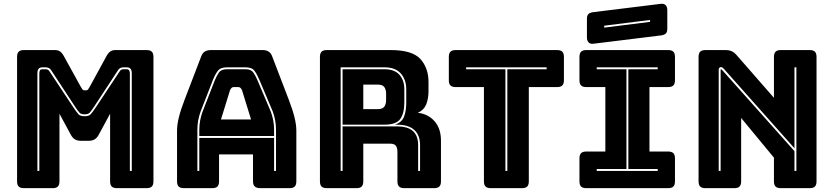

<svg xmlns="http://www.w3.org/2000/svg" viewBox="-20 -981 4346 1001"><path d="M421 -385Q403 -385 395 -393Q387 -401 370 -427L248 -613Q242 -623 234 -626.5Q226 -630 218 -630H201Q188 -630 181.5 -622.5Q175 -615 175 -599V-90H185V-599Q185 -607 188 -613.5Q191 -620 201 -620H216Q223 -620 228.5 -618Q234 -616 240 -606L362 -422Q380 -395 389.5 -385Q399 -375 421 -375Q443 -375 452.5 -385Q462 -395 480 -422L602 -606Q608 -616 613 -618Q618 -620 625 -620H640Q650 -620 653.5 -613.5Q657 -607 657 -599V-90H667V-599Q667 -615 660.5 -622.5Q654 -630 640 -630H623Q615 -630 607.5 -626.5Q600 -623 594 -613L472 -427Q455 -401 447 -393Q439 -385 421 -385ZM254 0H105Q86 0 77.5 -8.5Q69 -17 69 -36V-684Q69 -703 77.5 -711.5Q86 -720 105 -720H266Q282 -720 292.5 -713Q303 -706 312 -690L402 -527Q407 -518 410.5 -514Q414 -510 420 -510H429Q435 -510 438.5 -514Q442 -518 447 -527L536 -690Q545 -706 555.5 -713Q566 -720 582 -720H744Q763 -720 771.5 -711.5Q780 -703 780 -684V-36Q780 -17 771.5 -8.5Q763 0 744 0H590Q571 0 562.5 -8.5Q554 -17 554 -36V-388L495 -279Q486 -262 473.5 -254.5Q461 -247 442 -247H402Q383 -247 370.5 -254.5Q358 -262 349 -279L290 -388V-36Q290 -17 281.5 -8.5Q273 0 254 0Z M1019 -303Q1019 -330 1023.5 -353Q1028 -376 1035 -396L1099 -560Q1109 -585 1121 -602.5Q1133 -620 1163 -620H1261Q1289 -620 1301 -602.5Q1313 -585 1324 -559L1393 -396Q1400 -376 1404.5 -353Q1409 -330 1409 -303V-272H1019ZM1179 -510 1132 -358H1289L1242 -510Q1238 -519 1233.5 -523Q1229 -527 1223 -527H1198Q1192 -527 1187.5 -523Q1183 -519 1179 -510ZM1409 -90H1419V-303Q1419 -331 1414.5 -354.5Q1410 -378 1402 -400L1333 -563Q1321 -592 1307.5 -611Q1294 -630 1261 -630H1163Q1129 -630 1115 -611Q1101 -592 1090 -564L1026 -400Q1018 -378 1013.5 -354.5Q1009 -331 1009 -303V-90H1019V-262H1409ZM1122 -36Q1122 -17 1113.5 -8.5Q1105 0 1086 0H939Q920 0 911.5 -8.5Q903 -17 903 -36V-300Q903 -330 912.5 -369Q922 -408 942 -460L1029 -687Q1035 -704 1047.5 -712Q1060 -720 1080 -720H1349Q1368 -720 1380.5 -712Q1393 -704 1399 -687L1486 -460Q1506 -408 1515.5 -369Q1525 -330 1525 -300V-36Q1525 -17 1516.5 -8.5Q1508 0 1489 0H1338Q1318 0 1308.5 -8.5Q1299 -17 1299 -36V-176H1122Z M1984 -620Q2037 -620 2062.5 -591Q2088 -562 2088 -516V-446Q2088 -391 2067 -361Q2046 -331 1984 -331H1766V-620ZM1874 -540V-412H1949Q1975 -412 1984 -425.5Q1993 -439 1993 -459V-493Q1993 -513 1984 -526.5Q1975 -540 1949 -540ZM1766 -90V-322H2049Q2106 -322 2133 -297.5Q2160 -273 2160 -224V-90H2170V-224Q2170 -276 2140 -303.5Q2110 -331 2049 -331H2038Q2074 -342 2086 -371.5Q2098 -401 2098 -447V-516Q2098 -565 2070 -597.5Q2042 -630 1984 -630H1756V-90ZM1838 0H1684Q1665 0 1656.5 -8.5Q1648 -17 1648 -36V-684Q1648 -703 1656.5 -711.5Q1665 -720 1684 -720H2017Q2129 -720 2171.5 -673.5Q2214 -627 2214 -553V-507Q2214 -465 2201.5 -435.5Q2189 -406 2158 -393Q2212 -387 2245.5 -349Q2279 -311 2279 -248V-36Q2279 -17 2270.5 -8.5Q2262 0 2243 0H2088Q2069 0 2060.5 -8.5Q2052 -17 2052 -36V-189Q2052 -211 2043.5 -221.5Q2035 -232 2014 -232H1874V-36Q1874 -17 1865.5 -8.5Q1857 0 1838 0Z M2701 0H2539Q2520 0 2511.5 -8.5Q2503 -17 2503 -36V-527H2356Q2337 -527 2328.5 -535.5Q2320 -544 2320 -563V-684Q2320 -703 2328.5 -711.5Q2337 -720 2356 -720H2884Q2903 -720 2911.5 -711.5Q2920 -703 2920 -684V-563Q2920 -544 2911.5 -535.5Q2903 -527 2884 -527H2737V-36Q2737 -17 2728.5 -8.5Q2720 0 2701 0ZM2615 -90H2625V-620H2830V-630H2410V-620H2615Z M3037 0Q3018 0 3009.5 -8.5Q3001 -17 3001 -36V-155Q3001 -174 3009.5 -182.5Q3018 -191 3037 -191H3136V-527H3037Q3018 -527 3009.5 -535.5Q3001 -544 3001 -563V-684Q3001 -703 3009.5 -711.5Q3018 -720 3037 -720H3463Q3482 -720 3490.5 -711.5Q3499 -703 3499 -684V-563Q3499 -544 3490.5 -535.5Q3482 -527 3463 -527H3366V-191H3463Q3482 -191 3490.5 -182.5Q3499 -174 3499 -155V-36Q3499 -17 3490.5 -8.5Q3482 0 3463 0ZM3409 -90V-100H3256V-620H3409V-630H3091V-620H3246V-100H3091V-90ZM3423 -796 3074 -753Q3057 -751 3048.5 -760Q3040 -769 3040 -786V-882Q3040 -901 3048.5 -908.5Q3057 -916 3076 -918L3425 -961Q3442 -963 3450.5 -954Q3459 -945 3459 -928V-832Q3459 -813 3450.5 -805.5Q3442 -798 3423 -796ZM3130 -847V-837L3369 -867V-877Z M3754 -622Q3749 -627 3746 -629Q3743 -631 3739 -631Q3735 -631 3731 -628Q3727 -625 3727 -619V-90H3737V-617Q3737 -618 3737.5 -619Q3738 -620 3739 -620Q3740 -620 3741.5 -619Q3743 -618 3744 -617L4122 -193V-90H4132V-630H4122V-208ZM3808 0H3658Q3639 0 3630.5 -8.5Q3622 -17 3622 -36V-684Q3622 -703 3630.5 -711.5Q3639 -720 3658 -720H3762Q3781 -720 3794.5 -714Q3808 -708 3821 -693L4015 -471V-684Q4015 -703 4023.5 -711.5Q4032 -720 4051 -720H4201Q4220 -720 4228.5 -711.5Q4237 -703 4237 -684V-36Q4237 -17 4228.5 -8.5Q4220 0 4201 0H4051Q4032 0 4023.5 -8.5Q4015 -17 4015 -36V-159L3844 -366V-36Q3844 -17 3835.5 -8.5Q3827 0 3808 0Z"/></svg>

Font: Bungee Inline
Style: Regular
Weight: 400
Designer: David Jonathan Ross
Foundry: David Jonathan Ross
Version: Version 1.001;PS 1.0;hotconv 1.0.72;makeotf.lib2.5.5900